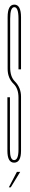

<svg xmlns="http://www.w3.org/2000/svg" viewBox="-20 -698 128 831"><path d="M18.2 112.9 53.1 45.9H67.4L26.5 112.9ZM41 6Q12 6 12 -45.5Q12 -97 12 -277H23Q23 -97 23 -51Q23 -5 41 -5Q60 -5 60 -51Q60 -97 60 -150Q60 -237 60 -275.8Q60 -314.5 39 -335Q13 -360 13 -400Q13 -440 13 -520Q13 -569 13 -623.5Q13 -678 42 -678Q71 -678 71 -623Q71 -568 71 -398H60Q60 -568 60 -617.5Q60 -667 42 -667Q24 -667 24 -617.5Q24 -568 24 -520Q24 -446 24 -406Q24 -366 44 -346Q71 -319 71 -279.5Q71 -240 71 -150Q71 -97 71 -45.5Q71 6 41 6Z"/></svg>

Font: Anybody UltraCondensed Thin
Style: Regular
Weight: 100
Width: 1
Designer: Tyler Finck
Foundry: Etcetera Type Company
Version: Version 1.110